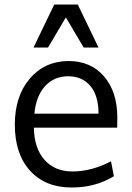

<svg xmlns="http://www.w3.org/2000/svg" viewBox="-20 -816 581 847"><path d="M127.9 -606.4 219.2 -795.9H323.2L414.6 -606.4H349.1L270.5 -739.3L191.9 -606.4ZM131.8 -314.5H414.6Q414.6 -394 378.7 -436.8Q342.8 -479.5 280.3 -479.5Q217.8 -479.5 178.2 -435.3Q138.7 -391.1 131.8 -314.5ZM296.4 11.2Q179.7 11.2 112.5 -63Q45.4 -137.2 45.4 -266.1Q45.4 -390.6 110.4 -468Q175.3 -545.4 281.2 -546.9Q380.9 -546.9 439.2 -478.8Q497.6 -410.6 497.6 -296.9Q497.6 -291 497.3 -275.4Q497.1 -259.8 497.1 -252.9H129.4Q130.9 -161.6 176.5 -110.6Q222.2 -59.6 299.3 -59.6Q384.3 -59.6 469.7 -104.5L482.4 -38.6Q400.9 11.2 296.4 11.2Z"/></svg>

Font: Oxygen
Style: Regular
Weight: 400
Designer: Vernon Adams
Foundry: Vernon Adams
Version: Version Release 0.2.3 webfont; ttfautohint (v0.93.3-1d66) -l